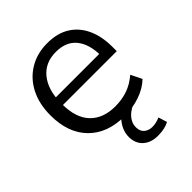

<svg xmlns="http://www.w3.org/2000/svg" viewBox="-197 -629 938 938"><g transform="rotate(-45 272.0 -159.5)"><path d="M302 9Q184 9 116 -59.5Q48 -128 48 -250Q48 -329 78 -387.5Q108 -446 162 -478.5Q216 -511 286 -511Q355 -511 402 -482Q449 -453 474 -399.5Q499 -346 499 -273V-243H110V-294H446L429 -281Q429 -361 393 -406Q357 -451 286 -451Q211 -451 169 -398.5Q127 -346 127 -257V-248Q127 -154 173.5 -105.5Q220 -57 304 -57Q349 -57 388.5 -70.5Q428 -84 464 -115L492 -58Q459 -26 408.5 -8.5Q358 9 302 9ZM350 192Q302 192 273 166Q244 140 244 95Q244 55 270 19.5Q296 -16 340 -36L369 0Q353 6 337.5 18.5Q322 31 312 48Q302 65 302 86Q302 114 319 128Q336 142 360 142Q374 142 387 139Q400 136 414 130L428 175Q414 183 394 187.5Q374 192 350 192Z"/></g></svg>

Font: Mulish ExtraLight
Style: Regular
Weight: 400
Version: Version 3.603